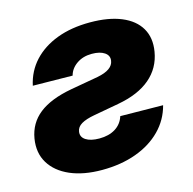

<svg xmlns="http://www.w3.org/2000/svg" viewBox="-86 -625 726 723"><g transform="rotate(-15 277.0 -263.5)"><path d="M55.7 -362.8Q67.4 -417 103.5 -456.1Q139.6 -495.1 195.8 -516.4Q252 -537.6 324.7 -537.6Q397 -537.6 446.5 -517.1Q496.1 -496.6 518.3 -458.5Q540.5 -420.4 531.7 -368.2Q521.5 -306.6 475.3 -267.3Q429.2 -228 348.1 -213.4L251 -195.8Q217.8 -189.9 199.7 -179.2Q181.6 -168.5 179.2 -150.9Q175.8 -130.4 194.3 -118.2Q212.9 -106 247.1 -106Q284.2 -106 309.6 -121.8Q335 -137.7 344.2 -167L510.7 -165Q496.6 -110.8 457.5 -71.3Q418.5 -31.7 359.4 -10.3Q300.3 11.2 226.6 11.2Q154.3 11.2 102.5 -11.2Q50.8 -33.7 26.1 -74.2Q1.5 -114.7 10.3 -168.9Q20 -227.1 64.7 -262.2Q109.4 -297.4 191.9 -312.5L299.3 -331.5Q330.1 -337.4 346.2 -348.9Q362.3 -360.4 364.7 -377Q368.2 -397 350.6 -409.2Q333 -421.4 300.8 -421.4Q266.6 -421.4 241.9 -404.3Q217.3 -387.2 210.4 -360.8Z"/></g></svg>

Font: Inter 24pt ExtraBold
Style: Italic
Weight: 800
Italic angle: -9.3988°
Designer: Rasmus Andersson
Foundry: rsms
Version: Version 4.001;git-66647c0bb